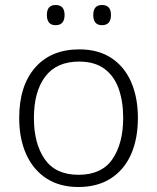

<svg xmlns="http://www.w3.org/2000/svg" viewBox="-20 -740 630 770"><path d="M533 -267Q533 -183 505.5 -121Q478 -59 424.5 -24.5Q371 10 294 10Q220 10 167 -24Q114 -58 85.5 -120.5Q57 -183 57 -267Q57 -396 121 -469Q185 -542 298 -542Q374 -542 426.5 -507.5Q479 -473 506 -411Q533 -349 533 -267ZM116 -267Q116 -164 159.5 -101.5Q203 -39 295 -39Q388 -39 431 -102Q474 -165 474 -267Q474 -333 456 -384Q438 -435 399 -464Q360 -493 297 -493Q207 -493 161.5 -433Q116 -373 116 -267ZM168 -680Q168 -720 203 -720Q239 -720 239 -680Q239 -639 203 -639Q168 -639 168 -680ZM354 -680Q354 -720 389 -720Q425 -720 425 -680Q425 -639 389 -639Q354 -639 354 -680Z"/></svg>

Font: Noto Sans Sinhala Light
Style: Regular
Weight: 300
Designer: Jelle Bosma - Monotype Design Team
Foundry: Monotype Imaging Inc.
Version: Version 2.006; ttfautohint (v1.8.4.7-5d5b)